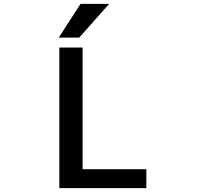

<svg xmlns="http://www.w3.org/2000/svg" viewBox="-20 -979 1040 1000"><path d="M410.2 -731.4V-97.7H742.2V1H289.1V-731.4ZM399.4 -959H548.8L392.6 -783.2H286.1Z"/></svg>

Font: Gen Shin Gothic Monospace Medium
Style: Regular
Weight: 500
Designer: [Source Han Sans]
Ryoko NISHIZUKA  (kana & ideographs); Paul D. Hunt (Latin, Greek & Cyrillic); Wenlong ZHANG  (bopomofo
Version: Version 1.002.20150607